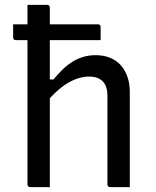

<svg xmlns="http://www.w3.org/2000/svg" viewBox="-20 -770 640 790"><path d="M34 -670H383Q388 -670 391 -667Q394 -664 394 -659Q394 -645 394 -631.5Q394 -618 394 -605H44Q40 -605 37 -608Q34 -611 34 -616Q34 -629 34 -642.5Q34 -656 34 -670ZM104 0Q101 0 98.5 -1.5Q96 -3 94.5 -5Q93 -7 93 -11Q93 -91 93 -170.5Q93 -250 93 -330.5Q93 -411 93 -491Q93 -571 93 -651Q93 -683 93 -708.5Q93 -734 93 -750Q109 -750 122.5 -750Q136 -750 148.5 -750Q161 -750 174 -750Q178 -750 180 -748.5Q182 -747 183.5 -745Q185 -743 185 -739Q185 -647 185 -554.5Q185 -462 185 -369.5Q185 -277 185 -184.5Q185 -92 185 0Q171 0 158 0Q145 0 132 0Q119 0 104 0ZM170 -348V-443H200Q218 -465 237 -483.5Q256 -502 277.5 -515.5Q299 -529 323 -536Q347 -543 373 -543Q407 -543 433.5 -532Q460 -521 477.5 -501Q495 -481 504.5 -453.5Q514 -426 514 -393Q514 -345 514 -297Q514 -249 514 -200.5Q514 -152 514 -103Q514 -77 514 -51.5Q514 -26 514 0Q492 0 473.5 0Q455 0 433 0Q430 0 427.5 -1.5Q425 -3 423.5 -5Q422 -7 422 -11Q422 -72 422 -132.5Q422 -193 422 -253.5Q422 -314 422 -375Q422 -416 402.5 -435.5Q383 -455 347 -455Q326 -455 304 -448.5Q282 -442 260 -429Q238 -416 215.5 -396Q193 -376 170 -348Z"/></svg>

Font: Recursive Monospace
Style: Regular
Weight: 400
Version: Version 1.047